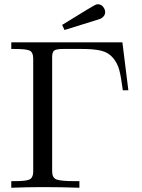

<svg xmlns="http://www.w3.org/2000/svg" viewBox="-20 -882 665 902"><path d="M33 0V-31H49Q103 -31 119 -39Q135 -47 136 -73V-610Q135 -637 119 -644.5Q103 -652 47 -652H33V-683H555L583 -458H557Q549 -520 540.5 -552.5Q532 -585 511 -610Q490 -635 456.5 -643.5Q423 -652 365 -652H279Q247 -652 236 -645.5Q225 -639 225 -614V-77Q225 -47 245 -39Q265 -31 332 -31H353V0Q268 -3 182 -3H176Q113 -3 33 0ZM272 -765Q422 -858 432 -861Q435 -862 440 -862Q455 -862 464.5 -850Q474 -838 474 -825Q474 -813 466 -804.5Q458 -796 452 -794Q446 -792 431 -787L283 -741Z"/></svg>

Font: CMU Serif
Style: Roman
Weight: 500
Version: Version 0.7.0